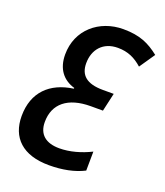

<svg xmlns="http://www.w3.org/2000/svg" viewBox="-136 -816 790 919"><g transform="rotate(20 259.5 -357.0)"><path d="M221 10C289 10 349 -2 398 -27L399 -124C349 -99 293 -83 240 -83C171 -83 132 -115 132 -178C132 -271 197 -324 313 -324H375L396 -417H341C257 -417 222 -450 222 -510C222 -580 265 -631 340 -631C392 -631 429 -613 465 -581L519 -660C467 -701 419 -724 334 -724C212 -724 113 -641 113 -515C113 -441 150 -396 209 -379L208 -375C92 -359 18 -289 18 -167C18 -58 86 10 221 10Z"/></g></svg>

Font: Noto Sans Display SemiCondensed Medium
Style: Italic
Weight: 500
Width: 4
Italic angle: -12°
Designer: Monotype Design Team
Foundry: Monotype Imaging Inc.
Version: Version 1.900